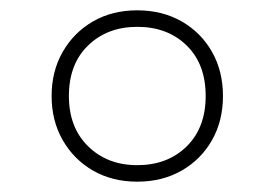

<svg xmlns="http://www.w3.org/2000/svg" viewBox="-20 -768 532 372"><path d="M246 -416Q197.5 -416 160.2 -437.5Q123 -459 101.5 -496.5Q80 -534 80 -582Q80 -630 101.5 -667.5Q123 -705 160.2 -726.5Q197.5 -748 246 -748Q294.5 -748 332 -726.5Q369.5 -705 390.8 -667.5Q412 -630 412 -582Q412 -534 390.8 -496.5Q369.5 -459 332 -437.5Q294.5 -416 246 -416ZM246 -448Q304.5 -448 341.5 -484.2Q378.5 -520.5 378.5 -582Q378.5 -644 341.5 -680Q304.5 -716 246 -716Q188 -716 150.8 -680Q113.5 -644 113.5 -582Q113.5 -521 150.8 -484.5Q188 -448 246 -448Z"/></svg>

Font: Encode Sans SC Thin
Style: Regular
Weight: 250
Designer: Multiple Designers
Foundry: Impallari Type
Version: Version 3.002